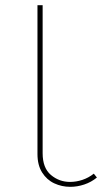

<svg xmlns="http://www.w3.org/2000/svg" viewBox="-20 -720 395 743"><path d="M252 3Q219 3 190 -10.5Q161 -24 143 -52.5Q125 -81 125 -124V-700H145V-127Q145 -70 177 -43Q209 -16 251 -16Q275 -16 299 -24Q323 -32 343 -48L355 -33Q333 -15 306 -6Q279 3 252 3Z"/></svg>

Font: Montserrat Alternates Thin
Style: Regular
Weight: 100
Designer: Julieta Ulanovsky
Foundry: Julieta Ulanovsky
Version: Version 9.000